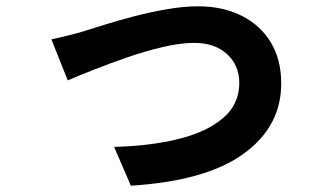

<svg xmlns="http://www.w3.org/2000/svg" viewBox="-20 -548 1040 609"><path d="M143 -423Q166 -428 196.5 -435.5Q227 -443 249 -450Q275 -458 316.5 -471Q358 -484 408.5 -497Q459 -510 511 -519Q563 -528 608 -528Q687 -528 746.5 -498Q806 -468 839 -413.5Q872 -359 872 -283Q872 -147 753 -60.5Q634 26 395 41L342 -82Q456 -85 545.5 -107Q635 -129 687 -173Q739 -217 739 -285Q739 -341 700 -376.5Q661 -412 596 -412Q553 -412 497 -399Q441 -386 383.5 -366Q326 -346 276.5 -326.5Q227 -307 195 -293Z"/></svg>

Font: Source Han Sans
Style: Bold
Weight: 700
Designer: Ryoko NISHIZUKA Ë•øÂ°öÊ∂ºÂ≠ê (kana, bopomofo & ideographs); Paul D. Hunt (Latin, Greek & Cyrillic); Sandoll Communicatio
Foundry: Adobe
Version: Version 2.004;hotconv 1.0.118;makeotfexe 2.5.65603